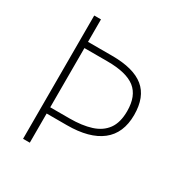

<svg xmlns="http://www.w3.org/2000/svg" viewBox="-167 -889 914 963"><g transform="rotate(30 290.0 -408.0)"><path d="M525 -433Q525 -327 456.5 -273.5Q388 -220 258 -220H141V-51H102V-765H141V-635H281Q405 -635 465 -586Q525 -537 525 -433ZM253 -256Q325 -256 377 -272.5Q429 -289 457 -327.5Q485 -366 485 -432Q485 -520 434.5 -559.5Q384 -599 274 -599H141V-256Z"/></g></svg>

Font: Noto Sans Tamil UI ExtraLight
Style: Regular
Weight: 200
Designer: Jelle Bosma - Monotype Design Team
Foundry: Monotype Imaging Inc.
Version: Version 2.004; ttfautohint (v1.8.4.7-5d5b)